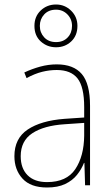

<svg xmlns="http://www.w3.org/2000/svg" viewBox="-20 -823 498 853"><path d="M232 -537Q307 -537 343.5 -494Q380 -451 380 -353V0H358L355 -99H353Q342 -71 322 -46Q302 -21 269.5 -5.5Q237 10 189 10Q116 10 80 -29.5Q44 -69 44 -129Q44 -208 103 -247.5Q162 -287 266 -295L354 -301V-347Q354 -437 324.5 -474.5Q295 -512 232 -512Q200 -512 167.5 -504Q135 -496 98 -476L88 -501Q122 -517 158.5 -527Q195 -537 232 -537ZM267 -271Q175 -265 123.5 -231Q72 -197 72 -129Q72 -75 102.5 -44.5Q133 -14 189 -14Q276 -14 314.5 -71.5Q353 -129 354 -220V-277ZM229 -613Q190 -613 161.5 -638.5Q133 -664 133 -708Q133 -750 161 -776.5Q189 -803 229 -803Q268 -803 296 -775.5Q324 -748 324 -708Q324 -665 296.5 -639Q269 -613 229 -613ZM229 -636Q261 -636 280.5 -656.5Q300 -677 300 -708Q300 -738 279.5 -759Q259 -780 229 -780Q196 -780 176.5 -759Q157 -738 157 -708Q157 -678 176.5 -657Q196 -636 229 -636Z"/></svg>

Font: Noto Sans Kannada SemiCondensed Thin
Style: Regular
Weight: 100
Width: 4
Designer: Jelle Bosma - Monotype Design Team
Foundry: Monotype Imaging Inc.
Version: Version 2.005; ttfautohint (v1.8.4.7-5d5b)